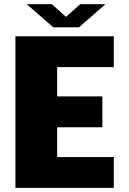

<svg xmlns="http://www.w3.org/2000/svg" viewBox="-20 -914 628 934"><path d="M533.5 -150V0H55V-737.5H533.5V-587.5H258V-445H478V-295H258V-150ZM110 -893.5H232.5L301 -832L370 -893.5H493L364 -781H239.5Z"/></svg>

Font: Epilogue Black
Style: Regular
Weight: 900
Designer: Tyler Finck
Foundry: Etcetera Type Co
Version: Version 2.111; ttfautohint (v1.8.3)